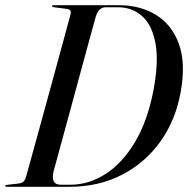

<svg xmlns="http://www.w3.org/2000/svg" viewBox="-28 -720 725 740"><path d="M-8 -3.5Q-8 -7 -1.5 -7.5L42 -12.5Q56 -14 62.5 -20.2Q69 -26.5 72.5 -39Q85 -84 102.5 -147.5Q120 -211 139.8 -283Q159.5 -355 179 -426.2Q198.5 -497.5 215.2 -558.8Q232 -620 243 -661.5Q246.5 -674 243 -679.2Q239.5 -684.5 227 -686L181 -692Q172.5 -693 172.5 -696.5Q172.5 -700 178 -700H429.5Q512 -700 573 -662.8Q634 -625.5 661.2 -551.5Q688.5 -477.5 668.5 -366.5Q650 -259.5 591.8 -176.8Q533.5 -94 443.2 -47Q353 0 239 0H-2.5Q-8 0 -8 -3.5ZM243 -8Q314 -8 378.8 -49.5Q443.5 -91 492 -172Q540.5 -253 563.5 -372Q584.5 -483.5 571 -554.2Q557.5 -625 519 -658.5Q480.5 -692 427.5 -692H379Q366.5 -692 356.8 -683.5Q347 -675 341 -655.5Q328.5 -610.5 312 -550Q295.5 -489.5 277.2 -422.2Q259 -355 240.8 -288Q222.5 -221 206.5 -162.2Q190.5 -103.5 179 -61.5Q165.5 -8 206.5 -8Z"/></svg>

Font: Fraunces 144pt S000
Style: Italic
Weight: 400
Italic angle: -16°
Version: Version 1.000; ttfautohint (v1.8.3)